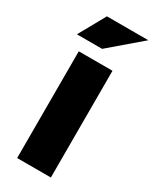

<svg xmlns="http://www.w3.org/2000/svg" viewBox="-179 -730 629 779"><g transform="rotate(30 135.5 -340.0)"><path d="M49 -500V0H207V-500ZM8 -556H126L271 -680H77Z"/></g></svg>

Font: LT Wave Text Black
Style: Regular
Weight: 900
Designer: Daniel Lyons
Version: Version 2.5 (Glyphs App)